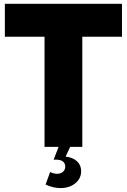

<svg xmlns="http://www.w3.org/2000/svg" viewBox="-20 -752 649 983"><path d="M401.4 0H208V-564H4.9V-732.4H604.5V-564H401.4ZM213.4 192.9 236.8 128.4Q253.9 137.7 272.5 137.7Q291 137.7 302.5 127.4Q314 117.2 314 100.6Q314 85 302.7 75.2Q291.5 65.4 266.1 65.4Q263.7 65.4 260.5 65.4Q257.3 65.4 254.4 65.9L281.2 -3.4H340.8L315.9 49.8Q352.5 53.7 374 73.5Q395.5 93.3 395.5 124.5Q395.5 161.6 365.5 186.3Q335.4 210.9 289.6 210.9Q252 210.9 213.4 192.9Z"/></svg>

Font: Kumbh Sans Black
Style: Regular
Weight: 900
Version: Version 1.005